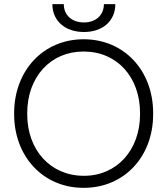

<svg xmlns="http://www.w3.org/2000/svg" viewBox="-20 -897 805 924"><path d="M232 -877C232 -797 293 -743 384 -743C475 -743 535 -797 535 -877H480C480 -825 442 -789 384 -789C326 -789 287 -824 287 -877ZM48 -348C48 -143 188 7 382 7H383C577 7 717 -142 717 -347V-353C717 -558 577 -708 383 -708H382C188 -708 48 -557 48 -352ZM111 -347V-353C111 -526 223 -649 381 -649H383C543 -649 654 -526 654 -353V-347C654 -175 542 -51 385 -51H383C223 -51 111 -175 111 -347Z"/></svg>

Font: Fixel Display Light
Style: Regular
Weight: 300
Designer: AlfaBravo + MacPaw
Foundry: Kyrylo Tkachov, Marchela Mozhyna, Serhii Makarenko, Maria Weinstein, Zakhar Kryvoshyya
Version: Version 1.211